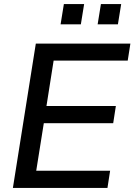

<svg xmlns="http://www.w3.org/2000/svg" viewBox="-20 -918 657 938"><path d="M43 0 155 -705H617L604 -622H242L207 -400H546L533 -316H194L157 -84H518L505 0ZM457 -799 473 -898H572L556 -799ZM276 -799 292 -898H391L375 -799Z"/></svg>

Font: Mulish ExtraLight SemiBold
Style: Italic
Weight: 600
Italic angle: -9°
Version: Version 3.603